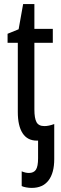

<svg xmlns="http://www.w3.org/2000/svg" viewBox="-20 -678 299 938"><path d="M86 231V159Q105 167 121 167Q145 167 155.5 151Q166 135 166 95V9H160Q114 9 90.5 -27Q67 -63 67 -131V-469H17V-513L71 -535L93 -658H148V-537H238V-469H148V-143Q148 -100 158.5 -81Q169 -62 197 -62Q218 -62 245 -72V99Q245 167 217 203.5Q189 240 135 240Q122 240 108 237.5Q94 235 86 231Z"/></svg>

Font: Noto Sans UI Cond
Style: Regular
Weight: 400
Width: 3
Designer: Monotype Design Team
Foundry: Monotype Imaging Inc.
Version: Version 1.001